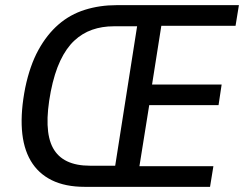

<svg xmlns="http://www.w3.org/2000/svg" viewBox="-20 -725 947 745"><path d="M309 0Q233 0 180.5 -26Q128 -52 99 -101.5Q70 -151 65 -222.5Q60 -294 78 -385Q96 -471 129 -531Q162 -591 207 -630Q252 -669 309.5 -687Q367 -705 432 -705H907L894 -625H606L570 -397H840L828 -317H559L521 -80H808L795 0ZM329 -82H427L512 -623H421Q376 -623 337.5 -609.5Q299 -596 268 -567Q237 -538 214 -489.5Q191 -441 177 -370Q148 -220 185.5 -151Q223 -82 329 -82Z"/></svg>

Font: Nunito Sans 10pt Condensed SemiBold
Style: Italic
Weight: 600
Width: 3
Italic angle: -9°
Designer: Vernon Adams
Foundry: Vernon Adams
Version: Version 3.101;gftools[0.9.27]